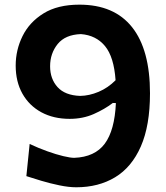

<svg xmlns="http://www.w3.org/2000/svg" viewBox="-20 -791 714 825"><path d="M307.6 13.7Q275.4 13.7 235.4 5.4Q195.3 -2.9 157.5 -14.2Q119.6 -25.4 93.3 -34.2L107.4 -172.4Q146 -154.3 183.6 -140.9Q221.2 -127.4 252 -120.1Q282.7 -112.8 298.8 -112.8Q387.7 -116.2 430.2 -173.6Q472.7 -231 478 -348.1L464.8 -348.6Q429.7 -321.8 382.8 -301Q335.9 -280.3 279.3 -280.3Q210 -280.3 157.7 -308.6Q105.5 -336.9 76.4 -388.4Q47.4 -439.9 47.4 -509.3Q47.4 -576.2 76.9 -636Q106.4 -695.8 167 -733.4Q227.5 -771 321.3 -771Q470.7 -771 547.6 -674.1Q624.5 -577.1 624.5 -390.1Q624.5 -251.5 585.2 -161.9Q545.9 -72.3 474.6 -29.3Q403.3 13.7 307.6 13.7ZM476.6 -446.3Q469.7 -546.4 431.2 -593Q392.6 -639.6 327.6 -644.5Q260.3 -642.1 227.8 -601.8Q195.3 -561.5 195.3 -506.3Q195.3 -452.1 227.3 -416.7Q259.3 -381.3 324.2 -378.9Q363.3 -379.4 403.8 -396.5Q444.3 -413.6 476.6 -446.3Z"/></svg>

Font: Pinar DS4-SemiBold
Style: Regular
Weight: 600
Designer: Amin Abedi
Version: Version 2.000